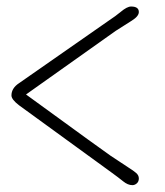

<svg xmlns="http://www.w3.org/2000/svg" viewBox="-20 -550 497 580"><path d="M37.6 -231.9Q14.6 -249.5 14.6 -261.7Q14.6 -283.7 37.6 -298.8L305.2 -485.4Q331.5 -502.9 344.7 -514.2Q363.8 -530.3 376 -530.3Q399.4 -530.3 399.4 -513.7Q399.4 -501 378.4 -487.8Q333 -459 329.1 -456.5L58.6 -264.6Q302.7 -86.9 314 -79.6L368.7 -43.5Q382.8 -34.7 391.1 -27.6Q399.4 -20.5 399.4 -11Q399.4 -1.5 393.3 3.9Q387.2 9.3 379.9 9.3Q366.2 9.3 352.1 -2.2Q337.9 -13.7 318.4 -27.8Z"/></svg>

Font: Limelight
Style: Regular
Weight: 400
Designer: Nicole Fally
Foundry: Nicole Fally
Version: Version 1.002